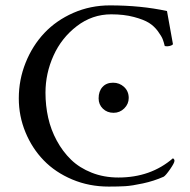

<svg xmlns="http://www.w3.org/2000/svg" viewBox="-20 -687 705 713"><path d="M346.2 -321.8Q346.2 -348.1 360.6 -364Q375 -379.9 399.9 -379.9Q423.8 -379.9 440.9 -364Q458 -348.1 458 -323.2Q458 -300.8 441.4 -284.4Q424.8 -268.1 401.9 -268.1Q377.9 -268.1 362.1 -283.4Q346.2 -298.8 346.2 -321.8ZM49.8 -321.8Q49.8 -391.1 75.2 -454.3Q100.6 -517.6 144.8 -564.5Q189 -611.3 252.4 -639.2Q315.9 -667 388.2 -667Q503.4 -667 600.1 -646Q620.1 -533.7 622.1 -523.9Q622.6 -521.5 618.2 -519.3Q613.8 -517.1 609.1 -516.1Q604.5 -515.1 602.1 -515.1Q595.7 -515.1 591.8 -516.1Q588.4 -530.3 584.2 -541.3Q580.1 -552.2 566.4 -571Q552.7 -589.8 533.2 -602.1Q513.7 -614.3 477.1 -624Q440.4 -633.8 393.1 -633.8Q322.3 -633.8 265.1 -589.8Q208 -545.9 178.5 -480Q148.9 -414.1 148.9 -342.8Q148.9 -294.9 158.9 -250Q168.9 -205.1 190.9 -164.6Q212.9 -124 244.1 -93.8Q275.4 -63.5 320.6 -45.7Q365.7 -27.8 419.9 -27.8Q539.6 -27.8 622.1 -99.1Q627.9 -96.2 627.9 -89.8Q627.9 -82 611.8 -58.8Q595.7 -35.6 587.9 -30.8Q551.3 -14.6 510.7 -5.9Q470.2 2.9 445.1 4.4Q419.9 5.9 383.8 5.9Q311 5.9 248.3 -20.5Q185.5 -46.9 142.3 -91.6Q99.1 -136.2 74.5 -196Q49.8 -255.9 49.8 -321.8Z"/></svg>

Font: Crimson
Style: Roman
Weight: 400
Version: Version 0.8